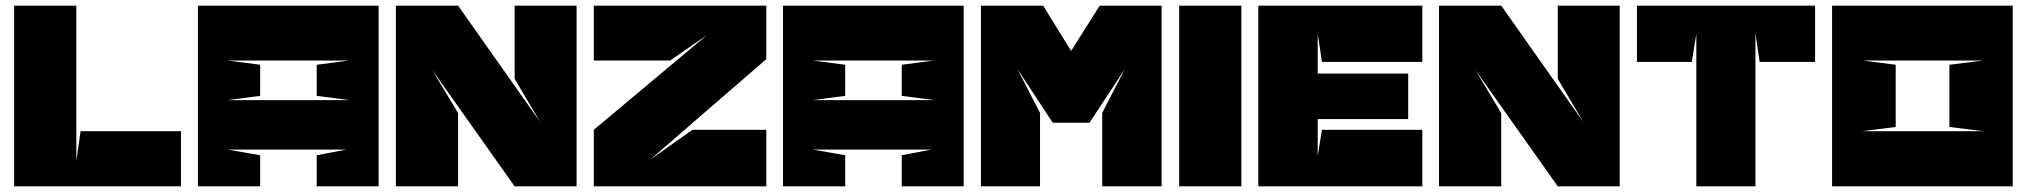

<svg xmlns="http://www.w3.org/2000/svg" viewBox="-20 -659 7169 679"><path d="M265 -195H620V0H30V-639H250V-90L265 -195Z M900 -430V-320L785 -305H1215L1100 -320V-430L1215 -445H785ZM1319 -639V0H1100V-110L1205 -130H785L900 -110V0H680V-639Z M1800 -380V-639H2019V0H1800L1509 -411L1600 -259V0H1380V-639H1600L1890 -228Z M2480 -535 2350 -445H2080V-639H2690V-450L2280 -95L2429 -200H2690V0H2080V-200L2480 -535Z M2969 -430V-320L2854 -305H3284L3169 -320V-430L3284 -445H2854ZM3388 -639V0H3169V-110L3274 -130H2854L2969 -110V0H2749V-639Z M3578 -415 3658 -260V0H3449V-639H3669L3768 -479L3869 -639H4088V0H3878V-260L3958 -415L3833 -225H3703L3578 -415Z M4150 0V-639H4370V0H4150Z M4655 -200H5010V0H4430V-639H5010V-440H4655L4640 -540V-399H4960V-238H4640V-107Z M5489 -380V-639H5708V0H5489L5198 -411L5289 -259V0H5069V-639H5289L5579 -228Z M5979 0V-539L5963 -440H5769V-639H6399V-440H6203L6188 -541V0H5979Z M6567 -445 6684 -430V-210L6565 -195H6994L6874 -210V-430L6994 -445ZM7098 0H6459V-639H7098Z"/></svg>

Font: Banana Brick
Style: Regular
Weight: 400
Designer: artmaker
Foundry: artmaker
Version: Version 4.000 2011 initial release